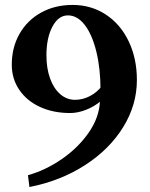

<svg xmlns="http://www.w3.org/2000/svg" viewBox="-20 -736 608 779"><path d="M385.6 -328.2 390 -326.8Q363.4 -304 329.6 -290.7Q295.8 -277.4 264.6 -277.4Q195.8 -277.4 142.1 -302.2Q88.4 -327 58.1 -371.8Q27.8 -416.6 27.8 -473.2Q27.8 -543.8 59.3 -598.9Q90.8 -654 146.8 -685Q202.8 -716 274.6 -716Q349.8 -716 409.3 -677Q468.8 -638 502.1 -568.4Q535.4 -498.8 535.4 -411.2Q535.4 -310.4 479.8 -220.2Q424.2 -130 324.8 -65.9Q225.4 -1.8 99.4 22.8L93.4 -25.2Q163.8 -44.6 230.6 -90.5Q297.4 -136.4 340.5 -198.8Q383.6 -261.2 385.6 -328.2ZM393 -386.8 387.8 -371Q387.8 -457.8 370.8 -526.9Q353.8 -596 323.8 -634.8Q293.8 -673.6 255.6 -673.6Q217 -673.6 192.7 -628Q168.4 -582.4 168.4 -511.2Q168.4 -458.8 183.1 -417.9Q197.8 -377 224.3 -354Q250.8 -331 284.6 -331Q316 -331 345.1 -346.3Q374.2 -361.6 393 -386.8Z"/></svg>

Font: Wittgenstein
Style: Regular
Weight: 400
Designer: Jörg Drees
Foundry: Jörg Drees
Version: Version 1.003;Glyphs 3.1.2 (3151)